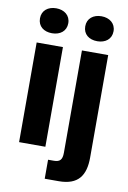

<svg xmlns="http://www.w3.org/2000/svg" viewBox="-97 -789 679 1015"><g transform="rotate(10 242.0 -282.0)"><path d="M121 -597C164 -597 197 -621 197 -664C197 -706 164 -731 121 -731C77 -731 45 -706 45 -664C45 -621 77 -597 121 -597ZM364 -597C407 -597 440 -621 440 -664C440 -706 407 -731 364 -731C320 -731 288 -706 288 -664C288 -621 320 -597 364 -597ZM50 0H191V-535H50ZM217 167H292C397 167 434 111 434 15V-535H293V14C293 51 281 65 248 65H217Z"/></g></svg>

Font: Mona Sans SemiCondensed
Style: Bold
Weight: 700
Width: 4
Designer: Deni Anggara
Foundry: GitHub
Version: Version 2.000